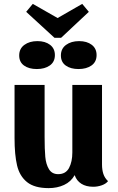

<svg xmlns="http://www.w3.org/2000/svg" viewBox="-20 -948 608 990"><path d="M537 -14Q526 0 504.5 7.5Q483 15 461 15Q424 15 399.5 -0.5Q375 -16 365 -45Q346 -11 310.5 5.5Q275 22 231 22Q158 22 119.5 -9Q81 -40 68 -95Q55 -150 55 -236V-510H210V-241Q210 -178 213.5 -139.5Q217 -101 232.5 -75.5Q248 -50 280 -50Q319 -50 336 -82Q353 -114 353 -162V-510H506V-100Q506 -72 513 -51Q520 -30 537 -14ZM261 -753 115 -887 149 -928 277 -855 404 -928 438 -887 295 -753ZM263 -664Q263 -629 237 -610.5Q211 -592 170 -592Q129 -592 104 -610Q79 -628 79 -662Q79 -697 105.5 -716.5Q132 -736 173 -736Q213 -736 238 -717Q263 -698 263 -664ZM478 -664Q478 -629 452 -610.5Q426 -592 385 -592Q344 -592 319 -610Q294 -628 294 -662Q294 -697 320.5 -716.5Q347 -736 388 -736Q428 -736 453 -717Q478 -698 478 -664Z"/></svg>

Font: Sansita
Style: Bold
Weight: 700
Designer: Pablo Cosgaya
Foundry: Omnibus-Type
Version: Version 1.006